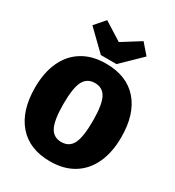

<svg xmlns="http://www.w3.org/2000/svg" viewBox="-227 -1099 1145 1253"><g transform="rotate(30 345.0 -472.5)"><path d="M670 -349Q670 -236 632 -153Q594 -70 521 -25Q448 20 345 20Q189 20 104.5 -77.5Q20 -175 20 -349Q20 -462 58 -544.5Q96 -627 169 -671.5Q242 -716 345 -716Q501 -716 585.5 -619.5Q670 -523 670 -349ZM234 -349Q234 -229 260 -177.5Q286 -126 345 -126Q405 -126 430.5 -177Q456 -228 456 -349Q456 -469 430 -519.5Q404 -570 345 -570Q286 -570 260 -519.5Q234 -469 234 -349ZM482 -965 549 -888 404 -747H286L141 -888L208 -965L345 -879Z"/></g></svg>

Font: Fira Sans Black
Style: Regular
Weight: 900
Designer: Carrois Corporate & Edenspiekermann AG
Foundry: Carrois Corporate GbR & Edenspiekermann AG
Version: Version 4.203